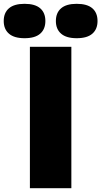

<svg xmlns="http://www.w3.org/2000/svg" viewBox="-102 -985 531 1005"><path d="M54.5 0V-740H271.5V0ZM299.5 -785Q245 -785 217.8 -808.8Q190.5 -832.5 190.5 -875Q190.5 -918 217.8 -941.5Q245 -965 299.5 -965Q354.5 -965 381.5 -941.5Q408.5 -918 408.5 -875Q408.5 -832.5 381.5 -808.8Q354.5 -785 299.5 -785ZM26.5 -785Q-28 -785 -55.2 -808.8Q-82.5 -832.5 -82.5 -875Q-82.5 -918 -55.2 -941.5Q-28 -965 26.5 -965Q81.5 -965 108.5 -941.5Q135.5 -918 135.5 -875Q135.5 -832.5 108.5 -808.8Q81.5 -785 26.5 -785Z"/></svg>

Font: Encode Sans Condensed Thin Black
Style: Regular
Weight: 900
Version: Version 3.002